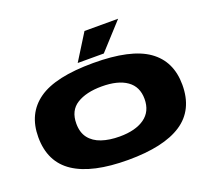

<svg xmlns="http://www.w3.org/2000/svg" viewBox="-153 -1136 1466 1341"><g transform="rotate(-20 579.5 -465.5)"><path d="M581 10Q315 10 179.5 -79.5Q44 -169 44 -354Q44 -529 172 -619.5Q300 -710 581 -710Q859 -710 987 -620Q1115 -530 1115 -354Q1115 -168 980.5 -79Q846 10 581 10ZM581 -164Q699 -164 766 -211.5Q833 -259 833 -352Q833 -443 767 -489.5Q701 -536 581 -536Q465 -536 395.5 -492.5Q326 -449 326 -352Q326 -286 358 -244.5Q390 -203 447.5 -183.5Q505 -164 581 -164ZM480 -747 601 -941H851L674 -747Z"/></g></svg>

Font: Georama ExtraExtended ExtraBold
Style: Regular
Weight: 800
Width: 8
Designer: Jean-Baptiste Levee
Foundry: Production Type
Version: Version 1.000